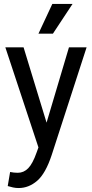

<svg xmlns="http://www.w3.org/2000/svg" viewBox="-20 -754 464 969"><path d="M7 -515H99L215 -135L328 -515H417L241 28Q210 122 167.5 158.5Q125 195 74 195Q59 195 45.5 192Q32 189 19 185L31 114Q50 118 70 118Q100 118 122.5 95Q145 72 165 15L174 -10ZM174 -584 244 -734H346L247 -584Z"/></svg>

Font: Radio Canada Condensed
Style: Regular
Weight: 400
Width: 3
Designer: Charles Daoud, Etienne Aubert Bonn, Alexandre Saumier Demers, Jacques Le Bailly
Foundry: Radio-Canada
Version: Version 2.104; ttfautohint (v1.8.4.7-5d5b);gftools[0.9.28.de